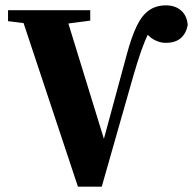

<svg xmlns="http://www.w3.org/2000/svg" viewBox="-20 -695 722 717"><path d="M271 2 52 -657H220L378 -144H359L363 -158L453 -490Q471 -557 490.5 -597.5Q510 -638 536.5 -656.5Q563 -675 600 -675Q635 -675 657 -655Q679 -635 681 -601Q675 -570 655 -552.5Q635 -535 598 -535Q577 -535 555.5 -546.5Q534 -558 515 -586L518 -614L564 -619Q549 -599 535 -571.5Q521 -544 507.5 -505.5Q494 -467 478 -412L360 2ZM10 -616V-657H317V-618L188 -601H131Z"/></svg>

Font: Source Serif 4 36pt
Style: Bold
Weight: 700
Designer: Frank Grießhammer
Foundry: Adobe Systems Incorporated
Version: Version 4.004;hotconv 1.0.116;makeotfexe 2.5.65601